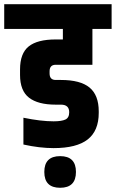

<svg xmlns="http://www.w3.org/2000/svg" viewBox="-60 -691 549 910"><path d="M150 124Q150 49 225 49Q300 49 300 124Q300 199 225 199Q150 199 150 124ZM378 -384H204Q175 -384 175 -353V-343Q175 -312 204 -312H229Q321 -312 364.5 -276Q408 -240 408 -163V-156Q408 -71 355.5 -30Q303 11 194 11Q128 11 51 -6V-133Q134 -116 194 -116Q232 -116 250 -124.5Q268 -133 268 -159Q268 -195 229 -195H204Q120 -195 77.5 -228Q35 -261 35 -336V-362Q35 -438 76 -471Q117 -504 204 -504H238V-554H-40V-671H469V-554H378Z"/></svg>

Font: Khand Black
Style: Regular
Weight: 900
Designer: Sanchit Sawaria and Jyotish Sonowal (Devanagari), Satya Rajpurohit (Latin)
Foundry: Indian Type Foundry
Version: Version 2.000;PS 1.0;hotconv 1.0.79;makeotf.lib2.5.61930